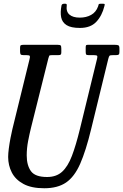

<svg xmlns="http://www.w3.org/2000/svg" viewBox="-20 -989 657 1024"><path d="M238 -678 146 -310Q138 -278 130.2 -238.2Q122.5 -198.5 122.5 -160Q122.5 -107.5 145 -76.2Q167.5 -45 231 -45Q280.5 -45 311.2 -73Q342 -101 363.5 -157.5Q385 -214 406 -300L497.5 -675Q500.5 -687 498.2 -691Q496 -695 479.5 -695H452.5Q441.5 -695 439.2 -699Q437 -703 437 -714V-735Q437 -742.5 438.5 -746.2Q440 -750 447.5 -750H592.5Q606 -750 611.5 -747.2Q617 -744.5 617 -730V-712Q617 -701 613 -698Q609 -695 598.5 -695H584.5Q567.5 -695 564.2 -691.8Q561 -688.5 557.5 -675L466 -300Q438 -184.5 407.5 -115.2Q377 -46 332.2 -15.5Q287.5 15 216 15Q147.5 15 105 -8Q62.5 -31 43 -69Q23.5 -107 23.5 -152Q23.5 -170.5 27 -197.2Q30.5 -224 35.8 -251.8Q41 -279.5 46 -300L137.5 -673Q141 -686 139 -690.5Q137 -695 120.5 -695H105.5Q93 -695 90 -699.2Q87 -703.5 87 -715V-734Q87 -745 90.8 -747.5Q94.5 -750 105.5 -750H287.5Q300.5 -750 303.8 -746.2Q307 -742.5 307 -729V-710Q307 -701 304 -698Q301 -695 291.5 -695H257.5Q244.5 -695 242.5 -691.5Q240.5 -688 238 -678ZM406.5 -840Q358.5 -840 335 -855Q311.5 -870 306.2 -896.8Q301 -923.5 308 -959.5Q310 -969 321.5 -969H328.5Q337 -969 336 -961Q331.5 -927.5 350.2 -911.2Q369 -895 405.5 -895Q440 -895 466 -909.5Q492 -924 503 -954.5Q505.5 -961.5 506.2 -965.2Q507 -969 516 -969H529.5Q537.5 -969 538.2 -966.8Q539 -964.5 537 -957Q524 -904.5 493.2 -872.2Q462.5 -840 406.5 -840Z"/></svg>

Font: Besley* Condensed
Style: Italic
Weight: 400
Width: 3
Italic angle: -13°
Designer: Owen Earl
Foundry: indestructible type*
Version: Version 3.000; ttfautohint (v1.8.3)